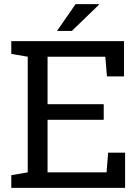

<svg xmlns="http://www.w3.org/2000/svg" viewBox="-20 -910 678 930"><path d="M34.7 0ZM34.7 0V-61.5L114.3 -75.2V-635.3L34.7 -648.9V-710.9H580.6V-540H498L490.2 -635.3H210.4V-405.3H482.4V-329.6H210.4V-75.2H496.1L503.9 -170.4H585.9V0ZM346.2 -890.1H458.5L459.5 -887.2L328.1 -760.3H256.3Z"/></svg>

Font: TypoPRO Roboto Slab
Style: Regular
Weight: 400
Designer: Google
Version: Version 1.100263; 2013; ttfautohint (v0.94.20-1c74) -l 8 -r 